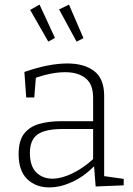

<svg xmlns="http://www.w3.org/2000/svg" viewBox="-20 -808 580 835"><path d="M396 3 389 -85Q345 -40 293.5 -16.5Q242 7 194 7Q136 7 98.5 -29Q61 -65 61 -138Q61 -197 85.5 -227.5Q110 -258 152 -269.5Q194 -281 247 -281H385V-383Q385 -442 352 -468Q319 -494 264 -494Q205 -494 136 -470L129 -384H94L86 -495Q192 -532 273 -532Q346 -532 389.5 -499Q433 -466 433 -391V-42L518 -30V-2ZM110 -143Q110 -86 137.5 -58.5Q165 -31 208 -31Q247 -31 294 -53.5Q341 -76 385 -116V-247H254Q176 -247 143 -223Q110 -199 110 -143ZM190 -627 111 -765 152 -788 219 -643ZM313 -627 237 -767 280 -788 343 -642Z"/></svg>

Font: Bitter Light
Style: Regular
Weight: 300
Designer: Sol Matas, and Bitter project Authors
Foundry: Sol Matas
Version: Version 2.001